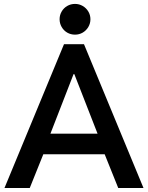

<svg xmlns="http://www.w3.org/2000/svg" viewBox="-20 -941 741 961"><path d="M300.3 -719.7H400.4L698.2 0H571.8L503.9 -168.9H196.8L128.9 0H2.4ZM468.3 -272 352.1 -569.8H348.1L232.4 -272ZM278.3 -844.7Q278.3 -865.7 288.6 -883.3Q298.8 -900.9 316.4 -911.1Q334 -921.4 355.5 -921.4Q376.5 -921.4 394 -911.1Q411.6 -900.9 422.1 -883.3Q432.6 -865.7 432.6 -844.7Q432.6 -823.7 422.1 -805.9Q411.6 -788.1 394 -777.8Q376.5 -767.6 355.5 -767.6Q334 -767.6 316.4 -777.8Q298.8 -788.1 288.6 -805.9Q278.3 -823.7 278.3 -844.7Z"/></svg>

Font: Reddit Sans SemiBold
Style: Regular
Weight: 600
Designer: Stephen Hutchings
Foundry: Reddit
Version: Version 1.013